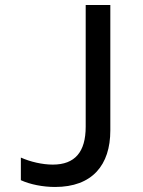

<svg xmlns="http://www.w3.org/2000/svg" viewBox="-20 -734 570 764"><path d="M199 10C347 10 419 -77 419 -215V-714H321V-230C321 -129 278 -79 190 -79C149 -79 101 -90 63 -107V-17C100 0 151 10 199 10Z"/></svg>

Font: Noto Sans Mono Condensed Medium
Style: Regular
Weight: 500
Width: 3
Designer: Monotype Design Team
Foundry: Monotype Imaging Inc.
Version: Version 2.014